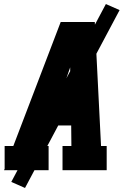

<svg xmlns="http://www.w3.org/2000/svg" viewBox="-20 -844 640 952"><path d="M0 0 3 -7V-120H46L281 -735H450L481 -120H509V0H290V-120H334L333 -222H228L193 -120H221V0ZM331 -342 328 -490Q328 -495 328 -500Q328 -505 328 -510Q326 -505 324.5 -500Q323 -495 321 -490L270 -342ZM104 88 36 58 505 -824 573 -794Z"/></svg>

Font: Iosevka Slab HvExObl
Style: Regular
Weight: 900
Width: 7
Italic angle: -9°
Monospace: yes
Designer: Belleve Invis
Foundry: Belleve Invis
Version: Version 11.1.1; ttfautohint (v1.8.3)